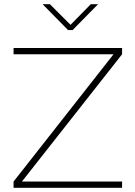

<svg xmlns="http://www.w3.org/2000/svg" viewBox="-20 -900 649 920"><path d="M565 -670H45V-640H524L45 -30V0H565V-30H85L565 -640ZM184 -880 306 -756H328L450 -880H415L318 -781L219 -880Z"/></svg>

Font: LT Wave Text Thin
Style: Regular
Weight: 100
Designer: Daniel Lyons
Version: Version 2.5 (Glyphs App)